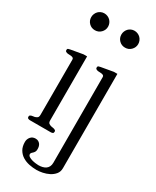

<svg xmlns="http://www.w3.org/2000/svg" viewBox="-231 -761 840 1037"><g transform="rotate(30 189.0 -243.0)"><path d="M314.9 -453.1V135.3Q314.9 157.7 302.2 172.9Q289.6 188 271.2 197.3Q252.9 206.5 232.4 210.7Q211.9 214.8 195.8 214.8Q172.4 214.8 149.2 210Q126 205.1 107.4 193.6Q88.9 182.1 77.4 162.8Q65.9 143.6 65.9 114.7Q65.9 97.2 77.1 83.7Q88.4 70.3 107.4 70.3Q117.7 70.3 124.8 74.2Q131.8 78.1 136.5 84.2Q141.1 90.3 143.1 98.4Q145 106.4 145 114.7Q145 126.5 140.9 132.8Q136.7 139.2 131.8 143.6Q129.9 145 128.2 146.5Q126.5 147.9 125 150.4Q122.1 153.3 122.1 158.2Q122.1 167 130.6 172.6Q139.2 178.2 150.4 181.4Q161.6 184.6 173.3 186Q185.1 187.5 191.4 187.5Q205.1 187.5 216.8 184.6Q228.5 181.6 237.1 175.5Q245.6 169.4 250.5 159.4Q255.4 149.4 255.4 135.3L254.9 -398.4Q254.9 -405.3 250.5 -408.2Q246.1 -411.1 239.5 -412.1Q232.9 -413.1 225.6 -413.1Q218.3 -413.1 212.4 -414.6Q208.5 -415.5 204.6 -418Q200.7 -420.4 200.7 -426.8Q200.7 -435.1 206.3 -437Q211.9 -439 217.8 -439.9L293 -453.1ZM332 -648.4Q332 -627 316.4 -611.3Q301.3 -596.2 279.3 -596.2Q257.3 -596.2 242.2 -611.3Q227.1 -626.5 227.1 -648.4Q227.1 -659.2 231.2 -668.9Q235.4 -678.7 242.2 -685.8Q249 -692.9 258.5 -697Q268.1 -701.2 279.3 -701.2Q290 -701.2 299.8 -697Q309.6 -692.9 316.7 -685.8Q323.7 -678.7 327.9 -668.9Q332 -659.2 332 -648.4ZM177.7 -13.2Q177.7 -4.9 172.4 -2.4Q167 0 161.1 0H31.2Q25.4 0 19.8 -2.4Q14.2 -4.9 14.2 -13.2Q14.2 -19.5 18.1 -22Q22 -24.4 25.9 -25.4Q29.8 -26.4 34.4 -26.9Q39.1 -27.3 43.9 -28.3Q52.7 -30.3 59.3 -35.2Q65.9 -40 65.9 -54.7V-398.4Q65.9 -405.3 61.5 -408.2Q57.1 -411.1 50.5 -412.1Q43.9 -413.1 36.6 -413.1Q29.3 -413.1 23.4 -414.6Q19.5 -415.5 15.6 -418Q11.7 -420.4 11.7 -426.8Q11.7 -435.1 17.3 -437Q22.9 -439 28.8 -439.9L104 -453.1H126V-54.7Q126 -40.5 132.6 -35.6Q139.2 -30.8 147.9 -28.8Q153.3 -27.8 157.7 -27.1Q162.1 -26.4 166 -25.4Q169.9 -24.4 173.8 -21.7Q177.7 -19 177.7 -13.2ZM144 -648.4Q144 -627 128.4 -611.3Q113.3 -596.2 91.3 -596.2Q69.3 -596.2 54.2 -611.3Q39.1 -626.5 39.1 -648.4Q39.1 -659.2 43.2 -668.9Q47.4 -678.7 54.2 -685.8Q61 -692.9 70.6 -697Q80.1 -701.2 91.3 -701.2Q102.1 -701.2 111.8 -697Q121.6 -692.9 128.7 -685.8Q135.7 -678.7 139.9 -668.9Q144 -659.2 144 -648.4Z"/></g></svg>

Font: Atsinvsda
Style: Regular
Weight: 400
Designer: Al Webster
Foundry: Al Webster and Michael Everson
Version: Version 2.000